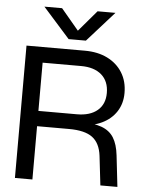

<svg xmlns="http://www.w3.org/2000/svg" viewBox="-57 -894 705 940"><g transform="rotate(5 295.0 -424.0)"><path d="M339.6 -700 471.9 -848.1H384.1L296.2 -745L209.7 -848.1H122.9L254.8 -700ZM295.1 -261.9Q373.1 -261.9 410.4 -233.9Q447.8 -205.9 455.3 -143.8L472 0H555.7L538.2 -153.5Q532.1 -207.7 511.7 -240.2Q491.2 -272.6 451.2 -287Q411.1 -301.4 346.6 -301.4ZM327.1 -574.1Q391.6 -574.1 427.9 -542.6Q464.1 -511 464.1 -453.4Q464.1 -398.1 427.9 -367.6Q391.6 -337 327.1 -337H138V-574.1ZM346.6 -286.6Q407.9 -286.6 453.7 -308.6Q499.6 -330.5 525 -369.8Q550.4 -409.1 550.4 -461Q550.4 -518.5 523.9 -561Q497.5 -603.5 450.1 -627Q402.7 -650.5 339.2 -650.5H52.1V0H138V-261.9H338.6Z"/></g></svg>

Font: Overused Grotesk Light
Style: Regular
Weight: 300
Designer: RandomMaerks
Version: Version 0.005